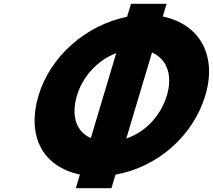

<svg xmlns="http://www.w3.org/2000/svg" viewBox="-20 -917 1124 1014"><path d="M647 -185.5 782.8 -639.7C871.1 -600.3 889.4 -506.7 861.4 -413C833.2 -318.7 760.9 -224.4 647 -185.5ZM459.6 -187.5C371.7 -227.6 358.9 -320.3 386.6 -413C413.9 -504.3 486.6 -595.5 593.9 -636.6ZM651.3 -828.4C432.3 -784.2 245.2 -618.6 183.6 -413C121.5 -205.4 199.1 -37.9 402.1 4.6L380.4 77H568.4L589.9 5.4C817.7 -35.6 1001.9 -204 1064.4 -413C1126.7 -621.1 1038 -788.2 839.7 -829.9L859.8 -897H671.8Z"/></svg>

Font: Hussar
Style: BdSuprExtOblThree
Weight: 700
Foundry: Cannot Into Space Fonts
Version: Version 2.00